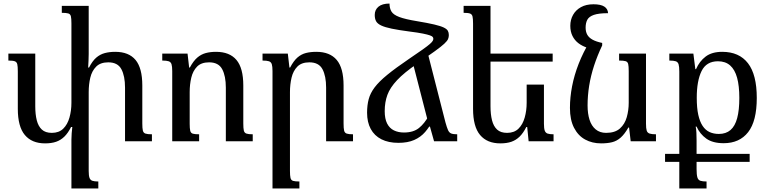

<svg xmlns="http://www.w3.org/2000/svg" viewBox="-20 -793 4325 1078"><path d="M779 -100Q779 -73 782 -60Q785 -47 796.5 -43Q808 -39 833 -39V0H682V-301Q682 -366 661.5 -404.5Q641 -443 588 -443Q544 -443 520 -419Q496 -395 487 -357Q478 -319 478 -276V167Q478 193 482.5 205.5Q487 218 498.5 222Q510 226 532 226V265H381V-9Q381 -28 382.5 -45Q384 -62 386 -80H379Q362 -46 341.5 -26Q321 -6 295 3Q269 12 233 12Q159 12 119.5 -35Q80 -82 80 -182V-392Q80 -420 77 -432.5Q74 -445 63 -449Q52 -453 27 -453V-492H178V-196Q178 -151 186.5 -117.5Q195 -84 215 -65.5Q235 -47 271 -47Q311 -47 335 -70.5Q359 -94 370 -133Q381 -172 381 -216V-662Q381 -689 378 -701.5Q375 -714 363.5 -717.5Q352 -721 327 -721V-760H478V-490Q478 -471 477 -452Q476 -433 475 -414H480Q499 -451 520.5 -469.5Q542 -488 568.5 -495Q595 -502 627 -502Q703 -502 741 -456.5Q779 -411 779 -313Z M1399 -39V0H1248V-301Q1248 -366 1227.5 -404.5Q1207 -443 1154 -443Q1110 -443 1086.5 -419Q1063 -395 1054 -357Q1045 -319 1045 -276V-98Q1045 -72 1048 -59Q1051 -46 1062.5 -42.5Q1074 -39 1098 -39V0H947V-394Q947 -420 943 -432.5Q939 -445 927 -449Q915 -453 891 -453V-492H1033L1042 -414H1046Q1066 -451 1087.5 -469.5Q1109 -488 1135 -495Q1161 -502 1193 -502Q1269 -502 1307.5 -456.5Q1346 -411 1346 -313V-100Q1346 -73 1349 -60Q1352 -47 1363.5 -43Q1375 -39 1399 -39Z M1962 -39V0H1811V-301Q1811 -366 1790.5 -404.5Q1770 -443 1717 -443Q1673 -443 1649.5 -419Q1626 -395 1617 -357Q1608 -319 1608 -276V167Q1608 193 1611 206Q1614 219 1625.5 222.5Q1637 226 1661 226V265H1510V-394Q1510 -420 1506 -432.5Q1502 -445 1490 -449Q1478 -453 1454 -453V-492H1596L1605 -414H1609Q1629 -452 1650.5 -470.5Q1672 -489 1698 -495.5Q1724 -502 1756 -502Q1832 -502 1870.5 -456.5Q1909 -411 1909 -313V-100Q1909 -73 1912 -60Q1915 -47 1926.5 -43Q1938 -39 1962 -39Z M2217 9Q2161 9 2121.5 -11Q2082 -31 2061.5 -69Q2041 -107 2041 -160Q2041 -202 2050 -236Q2059 -270 2083.5 -302.5Q2108 -335 2154.5 -373Q2201 -411 2276 -462Q2325 -495 2353 -515Q2381 -535 2393.5 -546Q2406 -557 2409.5 -563.5Q2413 -570 2413 -575Q2413 -581 2409.5 -585.5Q2406 -590 2393.5 -594.5Q2381 -599 2354 -604.5Q2327 -610 2279 -616Q2218 -624 2179.5 -632Q2141 -640 2120 -650Q2099 -660 2091.5 -674Q2084 -688 2084 -709Q2084 -738 2105 -755.5Q2126 -773 2167 -773Q2167 -746 2178 -728Q2189 -710 2222 -697.5Q2255 -685 2322 -674Q2382 -664 2418 -655.5Q2454 -647 2471.5 -638.5Q2489 -630 2494.5 -620Q2500 -610 2500 -596Q2500 -584 2495.5 -573.5Q2491 -563 2474.5 -547.5Q2458 -532 2422 -506Q2386 -480 2323 -436Q2249 -385 2209.5 -343Q2170 -301 2155 -260Q2140 -219 2140 -169Q2140 -126 2153.5 -99.5Q2167 -73 2191.5 -61Q2216 -49 2248 -49Q2301 -49 2332.5 -74.5Q2364 -100 2387 -143L2411 -118Q2392 -81 2367 -52Q2342 -23 2305.5 -7Q2269 9 2217 9ZM2378 -509 2481 -106Q2489 -77 2495.5 -62.5Q2502 -48 2513.5 -43.5Q2525 -39 2547 -39V0H2417L2394 -82H2390L2293 -459Z M3034 -318V-98Q3034 -72 3038.5 -59.5Q3043 -47 3054.5 -43Q3066 -39 3088 -39V0H2948L2940 -80H2935Q2918 -46 2897.5 -26Q2877 -6 2851 3Q2825 12 2789 12Q2715 12 2675.5 -35Q2636 -82 2636 -182V-660Q2636 -688 2633 -700.5Q2630 -713 2619 -717Q2608 -721 2583 -721V-760H2734V-196Q2734 -151 2742.5 -117.5Q2751 -84 2771 -65.5Q2791 -47 2827 -47Q2867 -47 2891 -70.5Q2915 -94 2926 -133Q2937 -172 2937 -216V-318ZM2714 -447V-492H3083V-447Z M3355 12Q3305 12 3265.5 -9.5Q3226 -31 3203 -75.5Q3180 -120 3180 -187Q3180 -246 3192 -308.5Q3204 -371 3229 -435Q3254 -499 3292 -562L3361 -538Q3334 -481 3315.5 -424.5Q3297 -368 3288 -312Q3279 -256 3279 -201Q3279 -155 3290 -120.5Q3301 -86 3324.5 -66.5Q3348 -47 3383 -47Q3433 -47 3460.5 -71.5Q3488 -96 3499 -135Q3510 -174 3510 -216V-394Q3510 -421 3507 -433.5Q3504 -446 3492.5 -449.5Q3481 -453 3456 -453V-492H3607V-98Q3607 -72 3611 -59.5Q3615 -47 3627.5 -43Q3640 -39 3663 -39V0H3521L3512 -77H3508Q3487 -40 3465 -20.5Q3443 -1 3416.5 5.5Q3390 12 3355 12ZM3361 -552V-538L3280 -524Q3249 -534 3227.5 -550.5Q3206 -567 3194 -591.5Q3182 -616 3182 -648Q3182 -682 3197.5 -709.5Q3213 -737 3242 -753Q3271 -769 3312 -769Q3353 -769 3373 -756Q3393 -743 3394 -719Q3342 -719 3314.5 -709.5Q3287 -700 3277.5 -682Q3268 -664 3268 -638Q3268 -615 3277 -598.5Q3286 -582 3306.5 -570.5Q3327 -559 3361 -552Z M4035 -502Q4130 -502 4179.5 -438Q4229 -374 4229 -243Q4229 -113 4180.5 -51Q4132 11 4043 11Q3982 11 3946 -14.5Q3910 -40 3891 -82H3886Q3889 -69 3890 -48Q3891 -27 3891 -3Q3891 21 3891 43V156Q3891 188 3895.5 203Q3900 218 3912.5 222Q3925 226 3947 226V265H3794V-391Q3794 -419 3790 -432Q3786 -445 3774 -449Q3762 -453 3738 -453V-492H3873L3884 -405H3888Q3907 -449 3942 -475.5Q3977 -502 4035 -502ZM4016 -41Q4056 -41 4081.5 -63Q4107 -85 4119 -130Q4131 -175 4131 -243Q4131 -311 4118.5 -356.5Q4106 -402 4079.5 -425.5Q4053 -449 4011 -449Q3946 -449 3919 -394Q3892 -339 3892 -244Q3892 -187 3900.5 -148.5Q3909 -110 3925 -86Q3941 -62 3964 -51.5Q3987 -41 4016 -41ZM3714 116V71H4189V116Z"/></svg>

Font: Noto Serif Armenian
Style: Regular
Weight: 400
Designer: Monotype Design Team
Foundry: Monotype Imaging Inc.
Version: Version 2.007